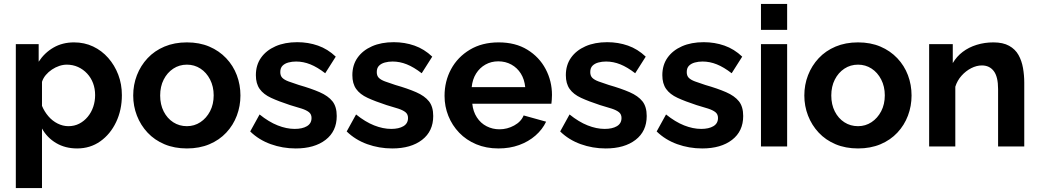

<svg xmlns="http://www.w3.org/2000/svg" viewBox="-20 -750 5320 983"><path d="M375 10Q314 10 267.5 -17.5Q221 -45 195 -92V213H61V-524H178V-434Q208 -480 254 -506.5Q300 -533 359 -533Q412 -533 456.5 -512Q501 -491 534 -453.5Q567 -416 585.5 -367.5Q604 -319 604 -263Q604 -187 574.5 -125Q545 -63 493.5 -26.5Q442 10 375 10ZM330 -104Q361 -104 386 -117Q411 -130 429.5 -152.5Q448 -175 457.5 -203.5Q467 -232 467 -263Q467 -296 456.5 -324Q446 -352 426 -373.5Q406 -395 379.5 -407Q353 -419 322 -419Q303 -419 283.5 -412.5Q264 -406 246 -394Q228 -382 214.5 -366Q201 -350 195 -331V-208Q207 -179 227.5 -155Q248 -131 275 -117.5Q302 -104 330 -104Z M937 10Q873 10 822 -11.5Q771 -33 735.5 -71Q700 -109 681 -158Q662 -207 662 -261Q662 -316 681 -365Q700 -414 735.5 -452Q771 -490 822 -511.5Q873 -533 937 -533Q1001 -533 1051.5 -511.5Q1102 -490 1138 -452Q1174 -414 1192.5 -365Q1211 -316 1211 -261Q1211 -207 1192.5 -158Q1174 -109 1138.5 -71Q1103 -33 1052 -11.5Q1001 10 937 10ZM800 -261Q800 -215 818 -179.5Q836 -144 867 -124Q898 -104 937 -104Q975 -104 1006 -124.5Q1037 -145 1055.5 -180.5Q1074 -216 1074 -262Q1074 -307 1055.5 -343Q1037 -379 1006 -399Q975 -419 937 -419Q898 -419 867 -398.5Q836 -378 818 -342.5Q800 -307 800 -261Z M1494 10Q1427 10 1366 -12Q1305 -34 1261 -77L1309 -164Q1356 -126 1401.5 -108Q1447 -90 1489 -90Q1528 -90 1551.5 -104Q1575 -118 1575 -146Q1575 -165 1562 -175.5Q1549 -186 1524.5 -194Q1500 -202 1465 -212Q1407 -231 1368 -249Q1329 -267 1309.5 -294.5Q1290 -322 1290 -365Q1290 -417 1316.5 -454.5Q1343 -492 1390.5 -513Q1438 -534 1502 -534Q1558 -534 1608 -516.5Q1658 -499 1699 -460L1645 -375Q1605 -406 1569 -420.5Q1533 -435 1496 -435Q1475 -435 1456.5 -430Q1438 -425 1426.5 -413.5Q1415 -402 1415 -381Q1415 -362 1425.5 -351.5Q1436 -341 1457.5 -333Q1479 -325 1510 -315Q1573 -297 1616.5 -278Q1660 -259 1682 -231.5Q1704 -204 1704 -156Q1704 -78 1647 -34Q1590 10 1494 10Z M1988 10Q1921 10 1860 -12Q1799 -34 1755 -77L1803 -164Q1850 -126 1895.5 -108Q1941 -90 1983 -90Q2022 -90 2045.5 -104Q2069 -118 2069 -146Q2069 -165 2056 -175.5Q2043 -186 2018.5 -194Q1994 -202 1959 -212Q1901 -231 1862 -249Q1823 -267 1803.5 -294.5Q1784 -322 1784 -365Q1784 -417 1810.5 -454.5Q1837 -492 1884.5 -513Q1932 -534 1996 -534Q2052 -534 2102 -516.5Q2152 -499 2193 -460L2139 -375Q2099 -406 2063 -420.5Q2027 -435 1990 -435Q1969 -435 1950.5 -430Q1932 -425 1920.5 -413.5Q1909 -402 1909 -381Q1909 -362 1919.5 -351.5Q1930 -341 1951.5 -333Q1973 -325 2004 -315Q2067 -297 2110.5 -278Q2154 -259 2176 -231.5Q2198 -204 2198 -156Q2198 -78 2141 -34Q2084 10 1988 10Z M2532 10Q2469 10 2418 -11.5Q2367 -33 2331 -70.5Q2295 -108 2275.5 -156.5Q2256 -205 2256 -259Q2256 -334 2289.5 -396Q2323 -458 2385.5 -495.5Q2448 -533 2533 -533Q2619 -533 2680 -495.5Q2741 -458 2773.5 -396.5Q2806 -335 2806 -264Q2806 -252 2805 -239.5Q2804 -227 2803 -219H2398Q2402 -179 2421.5 -149Q2441 -119 2471.5 -103.5Q2502 -88 2537 -88Q2577 -88 2612.5 -107.5Q2648 -127 2661 -159L2776 -127Q2757 -87 2721.5 -56Q2686 -25 2638 -7.5Q2590 10 2532 10ZM2395 -304H2669Q2665 -344 2646.5 -373.5Q2628 -403 2598 -419.5Q2568 -436 2531 -436Q2495 -436 2465.5 -419.5Q2436 -403 2417.5 -373.5Q2399 -344 2395 -304Z M3081 10Q3014 10 2953 -12Q2892 -34 2848 -77L2896 -164Q2943 -126 2988.5 -108Q3034 -90 3076 -90Q3115 -90 3138.5 -104Q3162 -118 3162 -146Q3162 -165 3149 -175.5Q3136 -186 3111.5 -194Q3087 -202 3052 -212Q2994 -231 2955 -249Q2916 -267 2896.5 -294.5Q2877 -322 2877 -365Q2877 -417 2903.5 -454.5Q2930 -492 2977.5 -513Q3025 -534 3089 -534Q3145 -534 3195 -516.5Q3245 -499 3286 -460L3232 -375Q3192 -406 3156 -420.5Q3120 -435 3083 -435Q3062 -435 3043.5 -430Q3025 -425 3013.5 -413.5Q3002 -402 3002 -381Q3002 -362 3012.5 -351.5Q3023 -341 3044.5 -333Q3066 -325 3097 -315Q3160 -297 3203.5 -278Q3247 -259 3269 -231.5Q3291 -204 3291 -156Q3291 -78 3234 -34Q3177 10 3081 10Z M3575 10Q3508 10 3447 -12Q3386 -34 3342 -77L3390 -164Q3437 -126 3482.5 -108Q3528 -90 3570 -90Q3609 -90 3632.5 -104Q3656 -118 3656 -146Q3656 -165 3643 -175.5Q3630 -186 3605.5 -194Q3581 -202 3546 -212Q3488 -231 3449 -249Q3410 -267 3390.5 -294.5Q3371 -322 3371 -365Q3371 -417 3397.5 -454.5Q3424 -492 3471.5 -513Q3519 -534 3583 -534Q3639 -534 3689 -516.5Q3739 -499 3780 -460L3726 -375Q3686 -406 3650 -420.5Q3614 -435 3577 -435Q3556 -435 3537.5 -430Q3519 -425 3507.5 -413.5Q3496 -402 3496 -381Q3496 -362 3506.5 -351.5Q3517 -341 3538.5 -333Q3560 -325 3591 -315Q3654 -297 3697.5 -278Q3741 -259 3763 -231.5Q3785 -204 3785 -156Q3785 -78 3728 -34Q3671 10 3575 10Z M3876 0V-524H4010V0ZM3876 -597V-730H4010V-597Z M4373 10Q4309 10 4258 -11.5Q4207 -33 4171.5 -71Q4136 -109 4117 -158Q4098 -207 4098 -261Q4098 -316 4117 -365Q4136 -414 4171.5 -452Q4207 -490 4258 -511.5Q4309 -533 4373 -533Q4437 -533 4487.5 -511.5Q4538 -490 4574 -452Q4610 -414 4628.5 -365Q4647 -316 4647 -261Q4647 -207 4628.5 -158Q4610 -109 4574.5 -71Q4539 -33 4488 -11.5Q4437 10 4373 10ZM4236 -261Q4236 -215 4254 -179.5Q4272 -144 4303 -124Q4334 -104 4373 -104Q4411 -104 4442 -124.5Q4473 -145 4491.5 -180.5Q4510 -216 4510 -262Q4510 -307 4491.5 -343Q4473 -379 4442 -399Q4411 -419 4373 -419Q4334 -419 4303 -398.5Q4272 -378 4254 -342.5Q4236 -307 4236 -261Z M5224 0H5090V-294Q5090 -357 5068 -386Q5046 -415 5007 -415Q4980 -415 4952.5 -401Q4925 -387 4903 -362.5Q4881 -338 4871 -306V0H4737V-524H4858V-427Q4878 -461 4909 -484.5Q4940 -508 4980.5 -520.5Q5021 -533 5066 -533Q5115 -533 5146.5 -515.5Q5178 -498 5194.5 -468.5Q5211 -439 5217.5 -402Q5224 -365 5224 -327Z"/></svg>

Font: Raleway Thin
Style: Bold
Weight: 700
Version: Version 4.026